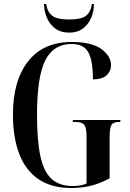

<svg xmlns="http://www.w3.org/2000/svg" viewBox="-20 -935 651 965"><path d="M338 10Q239 10 173.5 -34.5Q108 -79 76.5 -162Q45 -245 45 -358Q45 -530 121.5 -627Q198 -724 340 -724Q441 -724 489.5 -688.5Q538 -653 538 -607Q538 -577 515.5 -556.5Q493 -536 447 -536Q447 -630 424 -672Q401 -714 340 -714Q249 -714 207.5 -631.5Q166 -549 166 -358Q166 -229 183 -150Q200 -71 239.5 -35.5Q279 0 346 0Q365 0 383 -3Q401 -6 415 -13V-249Q415 -292 404 -307Q393 -322 359 -322H346V-332H585V-322H578Q549 -322 540 -306.5Q531 -291 531 -246V-39Q486 -14 439 -2Q392 10 338 10ZM328 -771Q286 -771 258 -791.5Q230 -812 216 -845Q202 -878 201 -915H212Q218 -875 242.5 -856Q267 -837 328 -837Q388 -837 412 -855.5Q436 -874 442 -915H452Q452 -878 438 -845Q424 -812 396.5 -791.5Q369 -771 328 -771Z"/></svg>

Font: Noto Serif Display ExtraCondensed SemiBold
Style: Regular
Weight: 600
Width: 2
Designer: Monotype Design Team
Foundry: Monotype Imaging Inc.
Version: Version 2.009